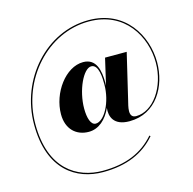

<svg xmlns="http://www.w3.org/2000/svg" viewBox="-137 -928 1284 1280"><g transform="rotate(-15 505.0 -288.0)"><path d="M586 -359C586 -441 569 -529 478 -529C356 -529 246 -378 246 -230.5C246 -127.5 310 -70 396 -70C465.5 -70 520 -120.5 552.5 -193.5C545 -134.5 567.5 -68 676 -68C862 -68 955 -236 955 -401C955 -584 838 -790 585 -790C292 -790 55 -524 55 -211C55 103.5 236 214 419 214C582 214 701 162 785 64L778.5 58.5C694 155.5 580 205 419 205C241 205 64 97.5 64 -211C64 -519 299 -781 585 -781C833.5 -781 946 -579.5 946 -401C946 -232 844.5 -89.5 728 -89.5C667.5 -89.5 694.5 -169.5 702 -203L777 -520H627.5L585.5 -338C585.5 -345 586 -352 586 -359ZM577 -349.5C577 -225.5 514 -111 454.5 -111C420.5 -111 405 -163 405 -227.5C405 -353 468.5 -488 523 -488C575.5 -488 577 -391.5 577 -349.5Z"/></g></svg>

Font: Bodoni* 24pt
Style: Bold Italic
Weight: 700
Italic angle: -13°
Version: Version 2.3